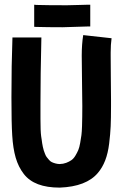

<svg xmlns="http://www.w3.org/2000/svg" viewBox="-20 -812 558 836"><path d="M373 -791.5V-696.8H364.7Q265.6 -693.4 252.4 -693.4Q187.5 -693.4 137.7 -694.8L128.9 -695.3V-791.5L138.2 -790.5Q185.5 -789.1 271 -789.1Q287.1 -789.1 320.8 -790.3Q354.5 -791.5 364.7 -791.5ZM342.3 -659.2 465.8 -645.5Q461.9 -617.7 461.9 -583.5Q461.9 -583.5 461.9 -569.3Q461.9 -531.2 462.6 -467.5Q463.4 -403.8 463.4 -378.4V-349.6Q463.4 -295.9 461.9 -262.5Q460.4 -229 455.3 -187Q450.2 -145 438 -113.5Q425.8 -82 406.2 -59.1Q356 0.5 240.2 4.9Q184.6 4.9 145.8 -9.8Q106.9 -24.4 83.5 -54.7Q60.1 -85 48.3 -125.5Q36.6 -166 33.2 -222.7Q29.8 -275.4 29.8 -388.2Q29.8 -531.2 34.2 -648.9H160.2Q156.2 -484.9 156.2 -362.8V-293.9Q156.2 -240.2 159.2 -218.8Q159.7 -216.8 161.4 -204.6Q163.1 -192.4 163.6 -188.5Q164.1 -184.6 166.5 -172.9Q168.9 -161.1 170.7 -156.5Q172.4 -151.9 176 -142.1Q179.7 -132.3 183.6 -127.7Q187.5 -123 193.1 -116.2Q198.7 -109.4 205.3 -106.2Q211.9 -103 220.5 -100.6Q229 -98.1 239.3 -97.7Q255.4 -98.1 268.3 -103Q281.2 -107.9 291 -114.7Q300.8 -121.6 308.3 -134.3Q315.9 -147 320.8 -158.4Q325.7 -169.9 329.1 -189.5Q332.5 -209 334.5 -223.4Q336.4 -237.8 337.2 -262.9Q337.9 -288.1 338.1 -304.7Q338.4 -321.3 338.4 -350.6Q338.4 -378.4 337.2 -451.4Q335.9 -524.4 335.9 -569.3Q335.9 -619.1 342.3 -659.2Z"/></svg>

Font: Fantasque Sans Mono
Style: Bold
Weight: 700
Monospace: yes
Designer: Jany Belluz
Version: Version 1.8.0 ; ttfautohint (v1.8.2)